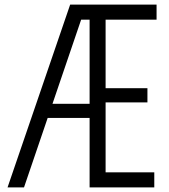

<svg xmlns="http://www.w3.org/2000/svg" viewBox="-20 -820 740 840"><path d="M372 0V-304H166V-366H372V-734H335L85 0H13L287 -800H665V-734H442V-434H625V-372H442V-66H655V0Z"/></svg>

Font: Martian Mono SemiExpanded ExtraLight
Style: Regular
Weight: 250
Monospace: yes
Version: Version 0.930